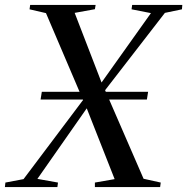

<svg xmlns="http://www.w3.org/2000/svg" viewBox="-44 -763 764 783"><path d="M-24 0 -22 -18.5 52 -32.5 319 -387.5 361.5 -414.5 571.5 -709.5 492.5 -725 495 -743H699.5L698 -725L628.5 -710.5L369 -375L328.5 -348L108.5 -33.5L192.5 -18.5L190 0ZM343 0V-18.5L423.5 -32.5L304.5 -334.5L299.5 -344L143.5 -709.5L76.5 -725L79 -743H346L343 -725.5L260.5 -710.5L374 -416.5L381 -403.5L541.5 -34L611.5 -18.5L609 0ZM121.5 -357 126.5 -388.5H560L555 -357Z"/></svg>

Font: Merriweather 144pt
Style: Italic
Weight: 400
Italic angle: -7.8°
Version: Version 2.101